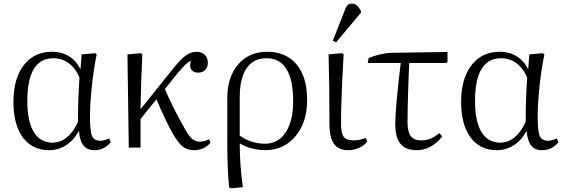

<svg xmlns="http://www.w3.org/2000/svg" viewBox="-20 -804 3082 1046"><path d="M248 14.2Q155.8 14.2 104.5 -55.4Q53.2 -125 53.2 -249Q53.2 -376 109.6 -449Q166 -522 264.2 -522Q315.4 -522 355 -498Q394.5 -474.1 417 -429.2H418.9L424.8 -507.8L498 -514.2L506.8 -507.8Q490.7 -431.6 480.5 -334.7Q470.2 -237.8 470.2 -169.9Q470.2 -89.4 481.4 -63.2Q492.7 -37.1 526.9 -37.1Q545.9 -37.1 575.2 -49.8L583 -28.8Q547.9 14.2 494.1 14.2Q455.6 14.2 435.1 -11Q414.6 -36.1 410.2 -88.9H408.2Q383.3 -41 340.8 -13.4Q298.3 14.2 248 14.2ZM266.1 -26.9Q308.6 -26.9 344.2 -55.9Q379.9 -85 404.8 -140.1Q404.8 -266.1 413.1 -380.9Q391.6 -432.1 354.7 -459.5Q317.9 -486.8 271 -486.8Q128.9 -486.8 128.9 -253.9Q128.9 -142.6 164.1 -84.7Q199.2 -26.9 266.1 -26.9Z M1037.6 14.2Q1001.5 14.2 976.6 -4.9Q951.7 -23.9 922.4 -74.2Q904.3 -105 878.2 -160.2Q852.1 -215.3 832.5 -263.2L745.6 -155.8V0H681.6L674.3 -507.8L747.6 -514.2L755.4 -507.8Q748 -356.4 745.6 -209L920.4 -426.8Q964.8 -481.9 992.7 -502Q1020.5 -522 1051.8 -522Q1078.6 -522 1095.5 -505.6Q1112.3 -489.3 1112.3 -462.9Q1112.3 -438.5 1097.9 -423.3Q1083.5 -408.2 1059.6 -408.2Q1032.7 -408.2 1021.7 -426Q1010.7 -443.8 1020.5 -471.2Q1000 -469.7 942.4 -398.9L878.4 -318.8Q916.5 -228.5 976.6 -121.1Q1002.9 -70.3 1022.7 -51.3Q1042.5 -32.2 1068.4 -32.2Q1095.2 -32.2 1118.7 -45.9L1126.5 -25.9Q1091.3 14.2 1037.6 14.2Z M1238.3 222.2 1228 215.8Q1218.3 114.3 1218.3 -27.8V-271Q1218.3 -384.3 1277.6 -453.1Q1336.9 -522 1435.1 -522Q1538.1 -522 1595.7 -453.1Q1653.3 -384.3 1653.3 -259.8Q1653.3 -137.7 1589.8 -61.8Q1526.4 14.2 1424.3 14.2Q1389.6 14.2 1350.8 3.9Q1312 -6.3 1288.1 -22H1286.1Q1286.1 98.6 1303.2 215.8ZM1424.3 -21Q1495.6 -21 1536.4 -83Q1577.1 -145 1577.1 -252.9Q1577.1 -368.7 1540.5 -427.7Q1503.9 -486.8 1432.1 -486.8Q1360.8 -486.8 1323.5 -432.6Q1286.1 -378.4 1286.1 -273.9V-65.9Q1311 -45.4 1348.9 -33.2Q1386.7 -21 1424.3 -21Z M1811 -573.2 1793 -582 1856 -742.2Q1864.7 -766.1 1873 -775.1Q1881.3 -784.2 1897 -784.2Q1911.6 -784.2 1922.9 -775.1Q1934.1 -766.1 1946.3 -745.1V-734.9ZM1877.9 14.2Q1824.2 14.2 1799.6 -20Q1774.9 -54.2 1774.9 -129.9Q1774.9 -342.8 1770 -507.8L1843.3 -514.2L1852.1 -507.8Q1837.9 -263.7 1837.9 -128.9Q1837.9 -77.6 1852.8 -58.3Q1867.7 -39.1 1906.2 -39.1Q1941.4 -39.1 1973.1 -53.2L1980 -32.2Q1964.4 -11.2 1936.3 1.5Q1908.2 14.2 1877.9 14.2Z M2251 14.2Q2190.4 14.2 2161.9 -20.3Q2133.3 -54.7 2133.3 -127Q2133.3 -212.4 2163.1 -460.9H1983.4L1988.3 -487.8Q2012.7 -498.5 2048.6 -507.1Q2084.5 -515.6 2108.4 -516.1L2418 -521V-465.8L2409.2 -460.9H2210Q2206.5 -408.7 2203.4 -305.4Q2200.2 -202.1 2200.2 -138.2Q2200.2 -85.9 2217.8 -62.5Q2235.4 -39.1 2275.4 -39.1Q2327.6 -39.1 2374 -79.1L2389.2 -60.1Q2329.1 14.2 2251 14.2Z M2687 14.2Q2594.7 14.2 2543.5 -55.4Q2492.2 -125 2492.2 -249Q2492.2 -376 2548.6 -449Q2605 -522 2703.1 -522Q2754.4 -522 2793.9 -498Q2833.5 -474.1 2856 -429.2H2857.9L2863.8 -507.8L2937 -514.2L2945.8 -507.8Q2929.7 -431.6 2919.4 -334.7Q2909.2 -237.8 2909.2 -169.9Q2909.2 -89.4 2920.4 -63.2Q2931.6 -37.1 2965.8 -37.1Q2984.9 -37.1 3014.2 -49.8L3022 -28.8Q2986.8 14.2 2933.1 14.2Q2894.5 14.2 2874 -11Q2853.5 -36.1 2849.1 -88.9H2847.2Q2822.3 -41 2779.8 -13.4Q2737.3 14.2 2687 14.2ZM2705.1 -26.9Q2747.6 -26.9 2783.2 -55.9Q2818.8 -85 2843.8 -140.1Q2843.8 -266.1 2852.1 -380.9Q2830.6 -432.1 2793.7 -459.5Q2756.8 -486.8 2710 -486.8Q2567.9 -486.8 2567.9 -253.9Q2567.9 -142.6 2603 -84.7Q2638.2 -26.9 2705.1 -26.9Z"/></svg>

Font: Literata Light
Style: Regular
Weight: 300
Designer: Latin by Veronika Burian and Jose Scaglione. Greek by Irene Vlachou. Cyrillic by Vera Evstafieva.
Foundry: TypeTogether
Version: Version 3.021